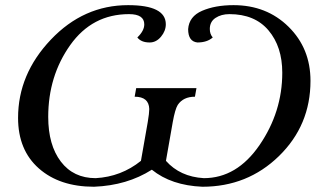

<svg xmlns="http://www.w3.org/2000/svg" viewBox="-20 -711 1251 731"><path d="M750.5 0Q632.3 -4.9 558.1 -64.9Q463.9 -4.9 337.9 0Q207 0 127.9 -69.8Q48.8 -139.6 48.8 -262.2Q48.8 -428.7 173.6 -560.1Q298.3 -691.4 467.8 -691.4Q611.3 -691.4 611.3 -618.7Q611.3 -593.3 593 -571.3Q574.7 -549.3 549.8 -549.3Q517.6 -549.3 502.9 -568.4Q529.3 -593.8 529.3 -618.2Q529.3 -657.2 471.2 -657.2Q331.1 -657.2 247.3 -539.3Q163.6 -421.4 163.6 -266.1Q163.6 -158.7 211.7 -95.7Q259.8 -32.7 344.2 -32.7Q441.4 -38.1 516.6 -98.6L542.5 -246.1Q548.3 -280.8 548.3 -295.9Q546.9 -342.8 492.7 -342.8L498.5 -375.5H728L722.2 -342.8Q677.7 -342.8 656.7 -311.5Q646.5 -294.9 637.7 -246.1L611.8 -98.6Q665.5 -38.1 755.9 -32.7Q881.8 -32.7 968.3 -158.9Q1054.7 -285.2 1054.7 -434.1Q1054.7 -533.2 1002.4 -595.2Q950.2 -657.2 853.5 -657.2Q822.3 -657.2 800.5 -642.8Q778.8 -628.4 778.8 -600.6Q778.8 -581.1 790 -568.4Q768.6 -549.3 731.4 -549.3Q696.3 -553.2 696.3 -600.1Q699.7 -648.4 749.5 -669.9Q799.3 -691.4 869.1 -691.4Q995.1 -691.4 1078.6 -609.1Q1162.1 -526.9 1162.1 -403.3Q1162.1 -233.9 1042.2 -116.9Q922.4 0 750.5 0Z"/></svg>

Font: Kelvinch
Style: Italic
Weight: 400
Italic angle: -10°
Designer: Paul James Miller
Foundry: High-Logic / Made with FontCreator
Version: Version 3.40;July 22, 2017;FontCreator 11.0.0.2388 64-bit